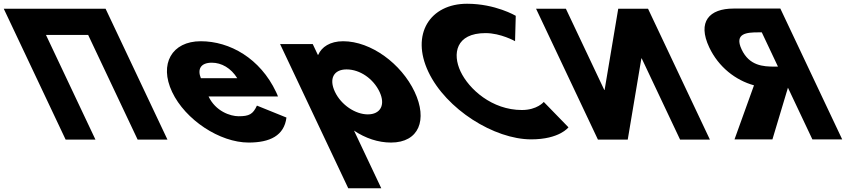

<svg xmlns="http://www.w3.org/2000/svg" viewBox="-277 -749 4592 1029"><path d="M-30.7 -561.9H195.4L460.6 -0.9H620.4L288.9 -702.1H129.1H-97H-256.8L74.7 -0.9H234.5Z M1212.8 -232C1211 -238 1205.8 -249 1202.5 -256C1117.4 -436 954.9 -528 798.9 -528C643.9 -528 574.6 -406 645.5 -256C715.9 -107 900.6 15 1055.6 15C1169.6 15 1246.1 -22 1258.2 -119L1100 -183C1078.7 -137 1058.9 -126 1001.9 -126C956.9 -126 878.2 -153 840.8 -232ZM799.5 -330C780.3 -377 797.3 -413 858.3 -413C910.3 -413 961 -384 994.5 -330Z M1945 -257C1874.1 -407 1711.9 -528 1561.9 -528C1491.9 -528 1446.5 -497 1428.4 -455H1426.4L1399 -513H1224L1589.4 260H1766.4L1620.3 -49C1681.7 -8 1749.6 15 1818.6 15C1968.6 15 2015.9 -107 1945 -257ZM1757 -257C1790.6 -186 1761.2 -136 1694.2 -136C1628.2 -136 1551.6 -186 1518 -257C1484.9 -327 1511.3 -377 1580.3 -377C1652.3 -377 1723.9 -327 1757 -257Z M2520.1 -159.4C2359.5 -159.4 2235.9 -271.6 2191.3 -365.9C2147.1 -459.4 2164.6 -571.6 2325.2 -571.6C2406.8 -571.6 2483.4 -528.3 2483.4 -528.3L2487.1 -664.3C2487.1 -664.3 2378.4 -728.9 2226.2 -728.9C2027.3 -728.9 1923.4 -565.7 2018.7 -364.2C2113.5 -163.6 2371.7 -2.1 2569.8 -2.1C2721.9 -2.1 2769.6 -66.7 2769.6 -66.7L2637.3 -202.7C2637.3 -202.7 2601.7 -159.4 2520.1 -159.4Z M3162.1 -436.1H3160.4L3087.3 -0.9H2927.5L2596 -702.1H2755.8L2961.6 -266.9H2963.3L3036.3 -702.1H3196.1L3527.6 -0.9H3367.8Z M3905.2 -703.1 4236.7 -1.9H4076.9L3945.9 -279L3862.7 -1.9H3659.5L3763.9 -291.7C3665.2 -318.9 3574.1 -389.5 3524.2 -494.9C3459.1 -632.6 3524.4 -703.1 3654.4 -703.1ZM3892.4 -392 3805.7 -575.6H3787C3726.6 -575.6 3656.4 -571.4 3697.8 -483.8C3739.1 -396.3 3813.4 -392 3873.7 -392Z"/></svg>

Font: Hussar
Style: BdOpOblFive
Weight: 700
Foundry: Cannot Into Space Fonts
Version: Version 2.00